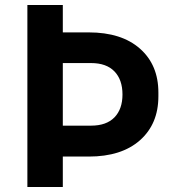

<svg xmlns="http://www.w3.org/2000/svg" viewBox="-20 -750 682 770"><path d="M231.9 0H89.8V-730H231.9V-620.1H335.9Q467.3 -620.1 541.3 -554.9Q615.2 -489.7 615.2 -378.9V-363.8Q615.2 -252.9 541.3 -187.5Q467.3 -122.1 335.9 -122.1H231.9ZM345.2 -497.1H231.9V-246.1H345.2Q406.7 -246.1 439 -279.3Q471.2 -312.5 471.2 -371.1Q471.2 -430.2 439 -463.6Q406.7 -497.1 345.2 -497.1Z"/></svg>

Font: Sora SemiBold
Style: Regular
Weight: 600
Designer: Jonathan Barnbrook, Julián Moncada
Foundry: Barnbrook Fonts
Version: Version 2.000